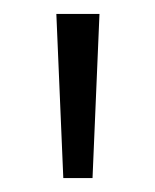

<svg xmlns="http://www.w3.org/2000/svg" viewBox="-20 -730 223 276"><path d="M61 -710H123L113 -474H71Z"/></svg>

Font: Sarabun ExtraLight
Style: Regular
Weight: 275
Designer: Suppakit Chalermlarp | Katatrad Co.,Ltd.
Foundry: Cadson Demak Co.,Ltd.
Version: Version 1.000; ttfautohint (v1.6)